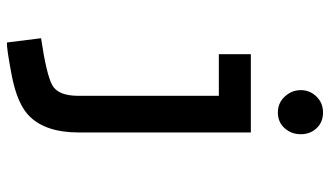

<svg xmlns="http://www.w3.org/2000/svg" viewBox="-214 -504 929 540"><g transform="rotate(90 250.0 -233.5)"><path d="M352 -475V10Q352 100 308 146Q274 182 189 198Q115 212 99 211L87 115Q189 100 219 83.5Q249 67 249 10V-385H132V-475ZM296 -551Q269 -551 251 -570.5Q233 -590 233 -615.5Q233 -641 251 -659.5Q269 -678 296 -678Q323 -678 340 -660Q357 -642 357 -615.5Q357 -589 340 -570Q323 -551 296 -551Z"/></g></svg>

Font: Lekton
Style: Bold
Weight: 700
Designer: Paolo Mazzetti, Luciano Perondi, Raffaele Flato, Elena Papassissa, Emilio Macchia, Michela Povoleri, Tobias Seemiller, R
Version: Version 34.000